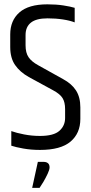

<svg xmlns="http://www.w3.org/2000/svg" viewBox="-20 -697 428 899"><path d="M27.9 -535.7Q27.9 -600.9 70.9 -638.8Q113.9 -676.7 201.9 -676.7Q243.7 -676.7 276.9 -671.5Q310.1 -666.4 329.7 -660.4V-592.2Q307.6 -600.9 274.1 -606Q240.6 -611.1 202.5 -611.1Q150 -611.1 124.9 -591.2Q99.7 -571.3 99.7 -533.1V-484.9Q99.7 -449.8 113.7 -429.2Q127.6 -408.6 158.6 -391.6L275 -326.8Q315.8 -304.8 336 -273.3Q356.2 -241.8 356.2 -194.2V-140.1Q356.2 -72.9 310.3 -34Q264.3 5 167.4 5Q125.8 5 89.2 -1.5Q52.5 -8.1 32.9 -14.8V-83.2Q56.6 -74.6 92.7 -67.6Q128.9 -60.5 167 -60.5Q231.4 -60.5 258.1 -84.4Q284.8 -108.3 284.8 -144.3V-186.2Q284.8 -218.6 272.9 -237.7Q261.1 -256.8 229.5 -273.8L114.6 -336.5Q73.2 -359.7 50.6 -392.6Q27.9 -425.4 27.9 -476.7ZM157.2 61H185Q196.9 61 204.5 67.1Q212.1 73.3 212.1 86.7Q212.1 97.6 203.2 116.5Q194.3 135.5 183.5 154Q172.6 172.4 165.2 182.8H130.6Z"/></svg>

Font: Khand Variable Light
Style: Regular
Weight: 300
Designer: Satya Rajpurohit
Foundry: Indian Type Foundry
Version: Version 3.000